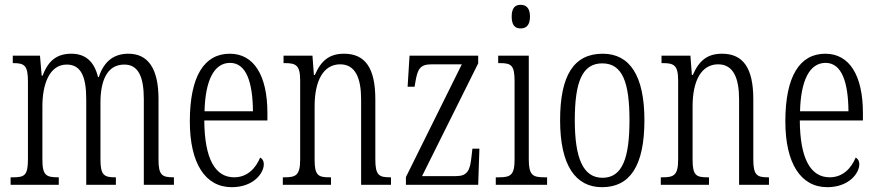

<svg xmlns="http://www.w3.org/2000/svg" viewBox="-20 -767 3642 797"><path d="M24 0H224V-31H222C173 -31 156 -38 156 -103V-326C156 -417 185 -499 257 -499C315 -499 338 -451 338 -355V0H461V-31H458C413 -31 397 -39 397 -105V-341C397 -426 421 -499 496 -499C555 -499 577 -447 577 -355V0H702V-31H700C654 -31 638 -39 638 -103V-356C638 -485 593 -544 513 -544C457 -544 413 -517 390 -447H387C370 -516 331 -544 276 -544C219 -544 181 -518 157 -453H153L146 -536H33V-505H35C81 -505 96 -496 96 -429V-106C96 -39 82 -31 34 -31H24Z M942 10C1032 10 1075 -48 1075 -85C1075 -100 1068 -109 1060 -113C1042 -70 1008 -31 952 -31C874 -31 829 -106 828 -267H1090V-298C1090 -454 1034 -544 934 -544C828 -544 768 -451 768 -263C768 -89 832 10 942 10ZM1030 -305H829C832 -430 867 -506 935 -506C1003 -506 1029 -424 1030 -305Z M1154 0H1354V-31H1348C1302 -31 1286 -38 1286 -103V-326C1286 -433 1323 -500 1392 -500C1455 -500 1479 -443 1479 -355V0H1603V-31H1599C1554 -31 1538 -39 1538 -105V-355C1538 -486 1495 -544 1408 -544C1348 -544 1313 -516 1287 -456H1283L1277 -536H1157V-505H1162C1208 -505 1226 -497 1226 -433V-105C1226 -39 1208 -31 1161 -31H1154Z M1665 0H1965L1970 -150H1941L1937 -115C1931 -59 1920 -36 1873 -36H1732L1965 -504V-536H1680L1672 -407H1701L1704 -425C1713 -478 1722 -500 1771 -500H1897L1665 -32Z M2141 -649C2163 -649 2180 -661 2180 -698C2180 -735 2163 -747 2141 -747C2119 -747 2104 -735 2104 -698C2104 -661 2119 -649 2141 -649ZM2038 0H2251V-31H2240C2191 -31 2175 -40 2175 -106V-536H2048V-505H2056C2103 -505 2116 -495 2116 -430V-104C2116 -40 2099 -31 2051 -31H2038Z M2479 10C2594 10 2655 -77 2655 -268C2655 -453 2594 -544 2482 -544C2362 -544 2305 -454 2305 -268C2305 -79 2370 10 2479 10ZM2481 -29C2400 -29 2366 -111 2366 -268C2366 -425 2396 -504 2480 -504C2564 -504 2593 -425 2593 -268C2593 -112 2564 -29 2481 -29Z M2723 0H2923V-31H2917C2871 -31 2855 -38 2855 -103V-326C2855 -433 2892 -500 2961 -500C3024 -500 3048 -443 3048 -355V0H3172V-31H3168C3123 -31 3107 -39 3107 -105V-355C3107 -486 3064 -544 2977 -544C2917 -544 2882 -516 2856 -456H2852L2846 -536H2726V-505H2731C2777 -505 2795 -497 2795 -433V-105C2795 -39 2777 -31 2730 -31H2723Z M3414 10C3504 10 3547 -48 3547 -85C3547 -100 3540 -109 3532 -113C3514 -70 3480 -31 3424 -31C3346 -31 3301 -106 3300 -267H3562V-298C3562 -454 3506 -544 3406 -544C3300 -544 3240 -451 3240 -263C3240 -89 3304 10 3414 10ZM3502 -305H3301C3304 -430 3339 -506 3407 -506C3475 -506 3501 -424 3502 -305Z"/></svg>

Font: Noto Serif Devanagari ExtraCondensed Light
Style: Regular
Weight: 300
Width: 2
Designer: Universal Thirst, Indian Type Foundry and the Monotype Design Team
Foundry: Monotype Imaging Inc.
Version: Version 2.004